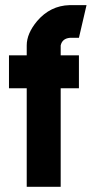

<svg xmlns="http://www.w3.org/2000/svg" viewBox="-20 -720 353 740"><path d="M14.6 -379.9V-506.8H83V-544.9Q83 -590.8 123 -638.7Q173.8 -698.2 248 -700.2H313.5L284.2 -574.2H249Q219.7 -571.3 213.9 -544.9V-506.8H284.2V-379.9H213.9V0H83V-379.9Z"/></svg>

Font: Post No Bills Jaffna ExtraBold
Style: Regular
Weight: 800
Designer: Kosala Senevirathne, Siva Puranthara, Lasantha Premarathna, Tharique Azeez
Foundry: Mooniak
Version: Version 1.220 ; ttfautohint (v1.6)